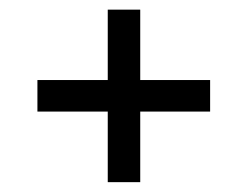

<svg xmlns="http://www.w3.org/2000/svg" viewBox="-20 -579 505 392"><path d="M200 -207.1V-351.2H56.4V-415.6H200V-559.3H266.3V-415.6H409V-351.2H266.3V-207.1Z"/></svg>

Font: Big Shoulders Stencil Text Thin
Style: Regular
Weight: 100
Designer: Patric King
Foundry: XO Type Co
Version: Version 2.001